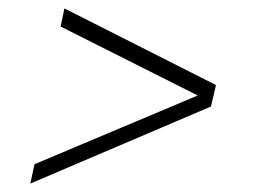

<svg xmlns="http://www.w3.org/2000/svg" viewBox="-20 -561 600 456"><path d="M133 -541 124 -498 466 -326 468 -342 62 -171 52 -125 481 -308 493 -359Z"/></svg>

Font: Roboto Serif Thin
Style: Italic
Weight: 250
Italic angle: -10°
Version: Version 1.007